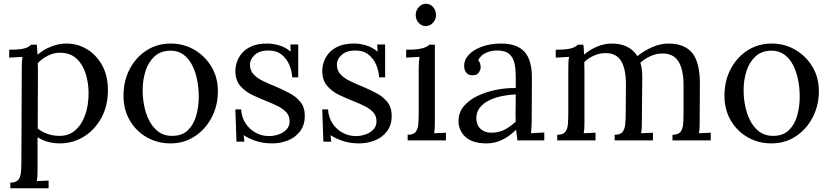

<svg xmlns="http://www.w3.org/2000/svg" viewBox="-20 -748 4424 1023"><path d="M35 255V225Q66 225 78 209.5Q90 194 92 166.5Q94 139 94 103L96 -380Q96 -396 96.5 -412Q97 -428 100 -445Q82 -444 64.5 -443Q47 -442 29 -441V-483Q73 -483 95.5 -487Q118 -491 128.5 -497Q139 -503 146 -510H176Q177 -500 178 -486.5Q179 -473 180 -456Q210 -483 251.5 -499.5Q293 -516 335 -516Q393 -516 443 -486Q493 -456 524 -400.5Q555 -345 555 -268Q555 -183 519.5 -119Q484 -55 426 -19.5Q368 16 300 16Q231 16 180 -17V149Q180 169 179.5 184.5Q179 200 176 217Q192 216 207.5 215.5Q223 215 239 214V255ZM298 -24Q346 -24 380.5 -53.5Q415 -83 433.5 -134.5Q452 -186 452 -252Q452 -306 436.5 -355.5Q421 -405 387.5 -436Q354 -467 299 -467Q265 -467 233.5 -450.5Q202 -434 181 -411Q181 -407 181.5 -399.5Q182 -392 182 -373.5Q182 -355 182 -318.5Q182 -282 181.5 -220Q181 -158 181 -63Q232 -24 298 -24Z M889 16Q819 16 762 -16.5Q705 -49 671.5 -106.5Q638 -164 638 -238Q638 -317 671 -380Q704 -443 761 -479.5Q818 -516 889 -516Q959 -516 1016 -482.5Q1073 -449 1107 -392Q1141 -335 1141 -262Q1141 -185 1107.5 -121.5Q1074 -58 1017 -21Q960 16 889 16ZM897 -24Q950 -24 981 -54Q1012 -84 1025.5 -132Q1039 -180 1039 -233Q1039 -278 1030.5 -321.5Q1022 -365 1004 -400.5Q986 -436 957.5 -457Q929 -478 889 -478Q837 -478 804 -448Q771 -418 755.5 -370Q740 -322 740 -267Q740 -205 757 -149.5Q774 -94 809 -59Q844 -24 897 -24Z M1431 16Q1381 16 1342 2.5Q1303 -11 1278 -28L1282 7H1240L1234 -165H1265Q1267 -124 1288 -91.5Q1309 -59 1342 -41Q1375 -23 1413 -23Q1439 -23 1464 -31.5Q1489 -40 1506 -57.5Q1523 -75 1523 -102Q1523 -130 1506.5 -148.5Q1490 -167 1463 -181Q1436 -195 1405 -207Q1365 -223 1325.5 -241.5Q1286 -260 1260 -290.5Q1234 -321 1234 -371Q1234 -392 1242 -417Q1250 -442 1269 -464.5Q1288 -487 1321 -501.5Q1354 -516 1405 -516Q1432 -516 1465 -507Q1498 -498 1529 -473L1527 -511H1569V-336H1537Q1535 -371 1521 -403.5Q1507 -436 1480 -457.5Q1453 -479 1410 -479Q1364 -479 1338 -456Q1312 -433 1312 -403Q1312 -372 1331.5 -351.5Q1351 -331 1382 -316Q1413 -301 1448 -287Q1486 -271 1522 -252Q1558 -233 1581 -204.5Q1604 -176 1604 -131Q1604 -81 1578.5 -48Q1553 -15 1513.5 0.5Q1474 16 1431 16Z M1894 16Q1844 16 1805 2.5Q1766 -11 1741 -28L1745 7H1703L1697 -165H1728Q1730 -124 1751 -91.5Q1772 -59 1805 -41Q1838 -23 1876 -23Q1902 -23 1927 -31.5Q1952 -40 1969 -57.5Q1986 -75 1986 -102Q1986 -130 1969.5 -148.5Q1953 -167 1926 -181Q1899 -195 1868 -207Q1828 -223 1788.5 -241.5Q1749 -260 1723 -290.5Q1697 -321 1697 -371Q1697 -392 1705 -417Q1713 -442 1732 -464.5Q1751 -487 1784 -501.5Q1817 -516 1868 -516Q1895 -516 1928 -507Q1961 -498 1992 -473L1990 -511H2032V-336H2000Q1998 -371 1984 -403.5Q1970 -436 1943 -457.5Q1916 -479 1873 -479Q1827 -479 1801 -456Q1775 -433 1775 -403Q1775 -372 1794.5 -351.5Q1814 -331 1845 -316Q1876 -301 1911 -287Q1949 -271 1985 -252Q2021 -233 2044 -204.5Q2067 -176 2067 -131Q2067 -81 2041.5 -48Q2016 -15 1976.5 0.5Q1937 16 1894 16Z M2152 -30Q2183 -30 2195 -45.5Q2207 -61 2209 -88.5Q2211 -116 2211 -152V-380Q2211 -396 2212 -410.5Q2213 -425 2215 -445Q2197 -444 2179.5 -443Q2162 -442 2144 -441V-483Q2188 -483 2212 -487Q2236 -491 2248.5 -497Q2261 -503 2268 -510H2297V-106Q2297 -86 2296.5 -70.5Q2296 -55 2293 -38Q2309 -39 2324.5 -39.5Q2340 -40 2356 -41V0H2152ZM2248 -609Q2227 -609 2211 -626Q2195 -643 2195 -668Q2195 -693 2211.5 -710.5Q2228 -728 2249 -728Q2272 -728 2287.5 -710.5Q2303 -693 2303 -668Q2303 -643 2286.5 -626Q2270 -609 2248 -609Z M2737 0Q2734 -17 2733 -30Q2732 -43 2730 -57Q2696 -23 2656.5 -3.5Q2617 16 2573 16Q2497 16 2460 -18.5Q2423 -53 2423 -103Q2423 -149 2451.5 -182.5Q2480 -216 2525.5 -237.5Q2571 -259 2624.5 -269.5Q2678 -280 2728 -279V-341Q2728 -376 2722 -407Q2716 -438 2696 -458Q2676 -478 2632 -479Q2603 -480 2572.5 -468Q2542 -456 2528 -427Q2536 -419 2538.5 -408.5Q2541 -398 2541 -389Q2541 -377 2531 -361.5Q2521 -346 2496 -347Q2475 -347 2464 -361.5Q2453 -376 2453 -396Q2453 -430 2478.5 -457Q2504 -484 2549 -500Q2594 -516 2651 -516Q2735 -516 2775 -471.5Q2815 -427 2814 -331Q2814 -275 2813.5 -218.5Q2813 -162 2813 -106Q2813 -90 2812 -74Q2811 -58 2809 -38Q2827 -39 2844.5 -40Q2862 -41 2880 -42V0ZM2728 -245Q2694 -244 2656.5 -236.5Q2619 -229 2587.5 -214Q2556 -199 2536.5 -174.5Q2517 -150 2518 -115Q2520 -78 2542.5 -59.5Q2565 -41 2596 -41Q2637 -41 2667.5 -56.5Q2698 -72 2728 -100Q2727 -111 2727 -124Q2727 -137 2727 -151Q2727 -156 2727.5 -183Q2728 -210 2728 -245Z M2949 0V-30Q2980 -30 2992 -45.5Q3004 -61 3006 -88.5Q3008 -116 3008 -152V-380Q3008 -396 3008.5 -412Q3009 -428 3012 -445Q2994 -444 2976.5 -443Q2959 -442 2941 -441V-483Q2985 -483 3007.5 -487Q3030 -491 3041 -497Q3052 -503 3059 -510H3088Q3090 -500 3090.5 -487Q3091 -474 3092 -457Q3122 -483 3161 -499.5Q3200 -516 3239 -516Q3289 -516 3323 -498Q3357 -480 3376 -449Q3410 -477 3454.5 -496.5Q3499 -516 3542 -516Q3629 -516 3670 -463.5Q3711 -411 3709 -292L3708 -106Q3708 -86 3707.5 -70.5Q3707 -55 3704 -38Q3720 -39 3735.5 -39.5Q3751 -40 3767 -41V0H3563V-30Q3594 -30 3606 -45.5Q3618 -61 3620 -88.5Q3622 -116 3622 -152V-292Q3622 -378 3594.5 -421Q3567 -464 3508 -463Q3477 -463 3446 -449Q3415 -435 3392 -414Q3397 -398 3399.5 -379.5Q3402 -361 3402 -341Q3401 -283 3401 -224Q3401 -165 3400 -106Q3400 -86 3399.5 -70.5Q3399 -55 3396 -38Q3412 -39 3427.5 -39.5Q3443 -40 3459 -41V0H3255V-30Q3286 -30 3297.5 -45.5Q3309 -61 3311.5 -88.5Q3314 -116 3314 -152L3315 -292Q3316 -378 3290 -422Q3264 -466 3205 -465Q3174 -465 3144 -451.5Q3114 -438 3093 -417Q3093 -405 3093.5 -391.5Q3094 -378 3094 -363V-106Q3094 -86 3093.5 -70.5Q3093 -55 3090 -38Q3106 -39 3121.5 -39.5Q3137 -40 3153 -41V0Z M4091 16Q4021 16 3964 -16.5Q3907 -49 3873.5 -106.5Q3840 -164 3840 -238Q3840 -317 3873 -380Q3906 -443 3963 -479.5Q4020 -516 4091 -516Q4161 -516 4218 -482.5Q4275 -449 4309 -392Q4343 -335 4343 -262Q4343 -185 4309.5 -121.5Q4276 -58 4219 -21Q4162 16 4091 16ZM4099 -24Q4152 -24 4183 -54Q4214 -84 4227.5 -132Q4241 -180 4241 -233Q4241 -278 4232.5 -321.5Q4224 -365 4206 -400.5Q4188 -436 4159.5 -457Q4131 -478 4091 -478Q4039 -478 4006 -448Q3973 -418 3957.5 -370Q3942 -322 3942 -267Q3942 -205 3959 -149.5Q3976 -94 4011 -59Q4046 -24 4099 -24Z"/></svg>

Font: Lora
Style: Regular
Weight: 400
Designer: Olga Karpushina, Alexei Vanyashin (Cyrillic)
Foundry: Cyreal
Version: Version 3.005; ttfautohint (v1.8.4.7-5d5b)